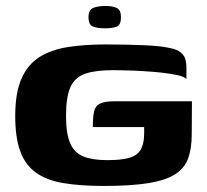

<svg xmlns="http://www.w3.org/2000/svg" viewBox="-20 -613 687 638"><path d="M325.7 4.9Q246.9 4.9 191 -4.5Q135 -13.9 99.5 -39.3Q64 -64.7 47.3 -110.2Q30.6 -155.7 30.6 -227.9Q30.6 -306.1 52.2 -353.5Q73.7 -400.9 113.4 -424.8Q153.1 -448.8 208 -457Q262.9 -465.3 329.2 -465.3Q401.6 -465.3 458 -462.8Q514.4 -460.3 541.5 -454Q568.9 -449.2 581 -438.5Q593.1 -427.8 596.3 -414.8Q599.5 -401.9 599.5 -389.3V-350.1Q593.6 -357.8 570.9 -363Q548.1 -368.2 517.4 -371.6Q486.7 -374.9 454.7 -376.7Q422.7 -378.6 396.2 -379.2Q369.6 -379.9 356.4 -379.9Q298.3 -379.9 263.9 -368.3Q229.5 -356.8 214.5 -324.4Q199.4 -292 199.4 -227.9Q199.4 -168.3 213.5 -136.4Q227.6 -104.6 257.8 -92.7Q287.9 -80.9 336.4 -80.9Q383.2 -80.9 409.5 -88.5Q435.8 -96.2 447 -114.9Q458.3 -133.6 458.9 -165.4Q459.3 -173.8 459.1 -180.2Q458.9 -186.5 458.9 -190.8H288.5Q288.5 -224.3 292.6 -242.8Q296.7 -261.2 312.6 -268.9Q328.4 -276.6 363.3 -276.6H617.8L617.1 -166.7Q617.1 -119.7 605.3 -87.1Q593.5 -54.4 562.2 -34.1Q530.8 -13.8 473.4 -4.5Q416 4.9 325.7 4.9ZM328.7 -518.9Q304.6 -518.9 289.4 -524.5Q274.1 -530.1 274.1 -555.8Q274.1 -580.7 290.4 -587Q306.7 -593.2 330.8 -593.2Q354.1 -593.2 368.1 -586.5Q382 -579.7 382 -555.8Q382 -530.1 367.7 -524.5Q353.5 -518.9 328.7 -518.9Z"/></svg>

Font: Genos Thin
Style: Regular
Weight: 100
Designer: Robert E. Leuschke
Foundry: Robert E. Leuschke
Version: Version 1.010